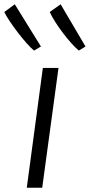

<svg xmlns="http://www.w3.org/2000/svg" viewBox="-60 -876 419 896"><path d="M65 0 140 -559H213L137 0ZM99 -640Q84 -652 63.5 -675.2Q43 -698.5 22 -726Q1 -753.5 -15.8 -778.8Q-32.5 -804 -40 -820L9 -856L131 -659ZM308 -640Q292 -653 272.8 -674.5Q253.5 -696 234 -721.8Q214.5 -747.5 198.2 -773Q182 -798.5 172 -820L223 -856L339 -659Z"/></svg>

Font: Koeln Type Sans Light
Style: Italic
Weight: 300
Italic angle: -7.5°
Designer: Eben Sorkin
Foundry: Eben Sorkin
Version: Version 2.001